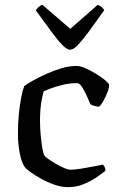

<svg xmlns="http://www.w3.org/2000/svg" viewBox="-20 -772 490 792"><path d="M261 0Q234 0 205 -10Q176 -20 150 -34.5Q124 -49 106 -62Q88 -75 83 -82Q70 -98 62 -137Q54 -176 54 -220Q54 -261 57.5 -298.5Q61 -336 67 -367Q73 -398 80 -417Q93 -427 117.5 -440.5Q142 -454 172 -467.5Q202 -481 234 -490.5Q266 -500 296 -500Q311 -500 332.5 -490.5Q354 -481 375.5 -468Q397 -455 412.5 -442Q428 -429 430 -423Q431 -412 424 -393.5Q417 -375 407.5 -357.5Q398 -340 389 -332Q380 -332 370 -335Q360 -338 353 -342Q347 -356 338 -376.5Q329 -397 318.5 -413Q308 -429 298 -429Q268 -429 240.5 -422.5Q213 -416 191.5 -408Q170 -400 160 -395Q157 -385 153 -365.5Q149 -346 147 -322.5Q145 -299 145 -276Q145 -244 148 -212.5Q151 -181 155 -158.5Q159 -136 164 -129Q167 -125 179.5 -116Q192 -107 209.5 -97Q227 -87 243.5 -79.5Q260 -72 272 -72Q288 -72 316 -76.5Q344 -81 369.5 -86Q395 -91 404 -93Q408 -90 411.5 -83.5Q415 -77 415 -68Q396 -52 372 -36.5Q348 -21 320 -10.5Q292 0 261 0ZM269 -567Q256 -567 236.5 -587Q217 -607 190.5 -643.5Q164 -680 128 -729Q131 -736 139 -743Q147 -750 155 -752L270 -653L383 -752Q392 -749 399 -743Q406 -737 410 -730Q374 -679 347 -642.5Q320 -606 301.5 -586.5Q283 -567 269 -567Z"/></svg>

Font: Texturina Medium 12pt
Style: Regular
Weight: 400
Version: Version 1.002